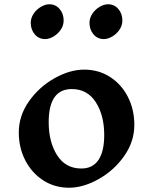

<svg xmlns="http://www.w3.org/2000/svg" viewBox="-20 -869 716 899"><path d="M278 -773Q278 -750 264.5 -730Q251 -710 230.5 -698Q210 -686 191 -686Q162 -686 143 -708Q124 -730 124 -762Q124 -785 137.5 -805Q151 -825 171.5 -837Q192 -849 211 -849Q240 -849 259 -827Q278 -805 278 -773ZM553 -773Q553 -750 539.5 -730Q526 -710 505.5 -698Q485 -686 466 -686Q437 -686 418 -708Q399 -730 399 -762Q399 -785 412.5 -805Q426 -825 446.5 -837Q467 -849 486 -849Q515 -849 534 -827Q553 -805 553 -773ZM609 -284Q609 -206 561.5 -138.5Q514 -71 442 -30.5Q370 10 303 10Q236 10 182.5 -24.5Q129 -59 98.5 -118Q68 -177 68 -249Q68 -327 115.5 -394.5Q163 -462 235 -502.5Q307 -543 374 -543Q442 -543 495.5 -508.5Q549 -474 579 -415Q609 -356 609 -284ZM208 -297Q208 -204 247.5 -142Q287 -80 361 -80Q414 -80 441 -120Q468 -160 468 -237Q468 -329 428.5 -390.5Q389 -452 316 -452Q208 -452 208 -297Z"/></svg>

Font: Inknut Antiqua Medium
Style: Regular
Weight: 500
Designer: Claus Eggers Sørensen
Foundry: Claus Eggers Sørensen
Version: Version 1.003; ttfautohint (v1.8.2) -l 8 -r 50 -G 200 -x 14 